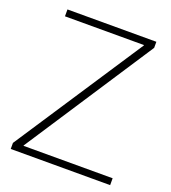

<svg xmlns="http://www.w3.org/2000/svg" viewBox="-129 -797 796 893"><g transform="rotate(20 269.0 -350.0)"><path d="M26 0V-30L443 -664V-666H52V-700H492V-670L77 -36V-34H518V0Z"/></g></svg>

Font: Georama ExtraLight
Style: Regular
Weight: 250
Version: Version 1.001